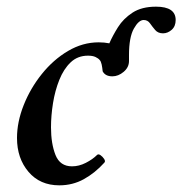

<svg xmlns="http://www.w3.org/2000/svg" viewBox="-20 -543 547 576"><path d="M158 13Q100 13 65.5 -27.5Q31 -68 31 -129Q31 -177 51 -227.5Q71 -278 105.5 -321Q140 -364 184 -390Q228 -416 276 -416Q293 -416 308 -413Q318 -436 334 -461.5Q350 -487 377.5 -505Q405 -523 448 -523Q507 -523 507 -483Q507 -464 495 -453.5Q483 -443 469 -443Q454 -443 445.5 -453Q437 -463 430 -473Q423 -483 411 -483Q396 -483 381.5 -457Q367 -431 367 -378V-360Q367 -341 351 -327.5Q335 -314 317 -314Q296 -314 288 -329Q287 -340 285 -349.5Q283 -359 279 -363Q275 -368 266.5 -372Q258 -376 244 -376Q213 -376 192 -356Q171 -336 158 -303.5Q145 -271 139 -233.5Q133 -196 133 -161Q133 -112 146.5 -78Q160 -44 196 -44Q217 -44 237.5 -54.5Q258 -65 271 -78Q275 -82 281.5 -77.5Q288 -73 292.5 -66Q297 -59 293 -55Q265 -24 231.5 -5.5Q198 13 158 13Z"/></svg>

Font: Junicode
Style: Bold Italic
Weight: 700
Italic angle: -11°
Designer: Peter S. Baker
Version: Version 2.100; ttfautohint (v1.8.4)